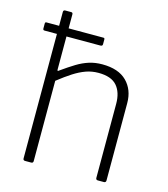

<svg xmlns="http://www.w3.org/2000/svg" viewBox="-111 -829 799 915"><g transform="rotate(15 289.0 -371.0)"><path d="M313 -633Q313 -624 302 -624H27Q22 -624 20.5 -626.5Q19 -629 19 -633V-656Q19 -664 25 -664H307Q313 -664 313 -657ZM98 0Q88 0 88 -10V-732Q88 -742 97 -742H127Q135 -742 135 -733V-461Q135 -456 137 -455Q139 -454 143 -458Q181 -485 210.5 -503Q240 -521 270 -530.5Q300 -540 335 -540Q415 -540 456 -499Q497 -458 497 -392V-11Q497 0 487 0H457Q452 0 449.5 -2.5Q447 -5 447 -10V-375Q447 -432 419 -464Q391 -496 328 -496Q295 -496 266 -485.5Q237 -475 206.5 -455.5Q176 -436 138 -406V-10Q138 0 128 0H98Z"/></g></svg>

Font: Libre Franklin Thin ExtraLight
Style: Regular
Weight: 250
Version: Version 3.000